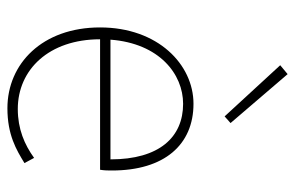

<svg xmlns="http://www.w3.org/2000/svg" viewBox="-159 -625 796 518"><g transform="rotate(90 239.0 -366.0)"><path d="M312 -590 180 -744 156 -724 294 -574 312 -590ZM440 -270C440 -412 370 -490 260 -490C154 -490 54 -394 54 -238C54 -82 152 12 272 12C344 12 384 -12 420 -34L406 -60C370 -34 328 -16 274 -16C168 -16 86 -100 86 -238H438C440 -250 440 -260 440 -270ZM87 -266C97 -398 180 -462 260 -462C350 -462 410 -398 410 -266H87Z"/></g></svg>

Font: Assistant ExtraLight
Style: Regular
Weight: 275
Designer: Hebrew By Ben Nathan, Latin by Paul Hunt
Version: Version 2.001;PS 002.001;hotconv 1.0.88;makeotf.lib2.5.64775